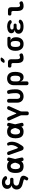

<svg xmlns="http://www.w3.org/2000/svg" viewBox="2792 -3618 1015 6640"><g transform="rotate(-90 3300.0 -297.5)"><path d="M402 -590Q389 -608 366.5 -618Q344 -628 314 -628Q270 -628 242.5 -603.5Q215 -579 215 -539Q215 -501 241.5 -478Q268 -455 314 -455H414Q443 -455 457.5 -441Q472 -427 472 -397Q472 -368 457.5 -354Q443 -340 414 -340H323Q296 -340 273.5 -332.5Q251 -325 235 -311.5Q219 -298 210 -279Q201 -260 201 -237Q201 -203 222.5 -180Q244 -157 289 -146L443 -106Q483 -95 507.5 -74Q532 -53 540 -23.5Q548 6 539 41.5Q530 77 505 116L489 142Q474 165 454 170.5Q434 176 410 162Q385 149 380.5 130.5Q376 112 391 89L407 64Q419 46 414 31.5Q409 17 387 11L252 -25Q160 -49 113.5 -101.5Q67 -154 67 -231Q67 -265 77 -294Q87 -323 105.5 -346Q124 -369 150 -384.5Q176 -400 207 -407Q181 -412 158.5 -425.5Q136 -439 120.5 -459Q105 -479 96.5 -504.5Q88 -530 88 -558Q88 -598 104.5 -631.5Q121 -665 151 -689.5Q181 -714 222.5 -727Q264 -740 314 -740Q383 -740 435 -716Q487 -692 515 -650Q529 -632 530.5 -615Q532 -598 523 -586Q514 -574 496 -566Q478 -558 452 -558Q440 -558 428 -565.5Q416 -573 402 -590Z M1171 -68Q1178 -36 1166.5 -18Q1155 0 1123.5 7Q1092 14 1073.5 2.5Q1055 -9 1048 -41L1042 -67Q1042 -66 1041 -66Q1014 -30 973 -10Q932 10 870 10Q804 10 759.5 -10Q715 -30 688.5 -66.5Q662 -103 650.5 -154.5Q639 -206 639 -270Q639 -334 651.5 -387Q664 -440 691 -478.5Q718 -517 762 -538.5Q806 -560 870 -560Q932 -560 973 -542.5Q1014 -525 1042 -493Q1042 -492 1043 -491L1047 -509Q1054 -541 1072.5 -552.5Q1091 -564 1122.5 -557Q1154 -550 1165.5 -532Q1177 -514 1170 -482L1122 -282ZM995 -283Q987 -320 977 -347Q966 -378 951.5 -398Q937 -418 917 -428Q897 -438 870 -438Q847 -438 828.5 -426Q810 -414 797 -392.5Q784 -371 777.5 -339.5Q771 -308 771 -270Q771 -232 776.5 -202.5Q782 -173 793.5 -153Q805 -133 824 -122.5Q843 -112 870 -112Q897 -112 917 -124.5Q937 -137 951.5 -160.5Q966 -184 976 -216Q986 -247 995 -283Z M1261 -490Q1256 -506 1259 -519Q1262 -532 1270 -541Q1278 -550 1290.5 -555Q1303 -560 1315 -560Q1340 -560 1356.5 -547.5Q1373 -535 1381 -513L1482 -226Q1492 -197 1504 -189.5Q1516 -182 1526 -195Q1553 -231 1571 -271.5Q1589 -312 1597.5 -354Q1606 -396 1603.5 -436.5Q1601 -477 1586 -513Q1582 -524 1585.5 -532.5Q1589 -541 1597.5 -547Q1606 -553 1618 -556.5Q1630 -560 1642 -560Q1667 -560 1681.5 -541Q1696 -522 1706 -490Q1721 -436 1719 -381Q1717 -326 1700.5 -270.5Q1684 -215 1655.5 -160Q1627 -105 1588 -51Q1569 -24 1551.5 -7Q1534 10 1500 10Q1466 10 1446.5 -6.5Q1427 -23 1415 -55Z M2371 -68Q2378 -36 2366.5 -18Q2355 0 2323.5 7Q2292 14 2273.5 2.5Q2255 -9 2248 -41L2242 -67Q2242 -66 2241 -66Q2214 -30 2173 -10Q2132 10 2070 10Q2004 10 1959.5 -10Q1915 -30 1888.5 -66.5Q1862 -103 1850.5 -154.5Q1839 -206 1839 -270Q1839 -334 1851.5 -387Q1864 -440 1891 -478.5Q1918 -517 1962 -538.5Q2006 -560 2070 -560Q2132 -560 2173 -542.5Q2214 -525 2242 -493Q2242 -492 2243 -491L2247 -509Q2254 -541 2272.5 -552.5Q2291 -564 2322.5 -557Q2354 -550 2365.5 -532Q2377 -514 2370 -482L2322 -282ZM2195 -283Q2187 -320 2177 -347Q2166 -378 2151.5 -398Q2137 -418 2117 -428Q2097 -438 2070 -438Q2047 -438 2028.5 -426Q2010 -414 1997 -392.5Q1984 -371 1977.5 -339.5Q1971 -308 1971 -270Q1971 -232 1976.5 -202.5Q1982 -173 1993.5 -153Q2005 -133 2024 -122.5Q2043 -112 2070 -112Q2097 -112 2117 -124.5Q2137 -137 2151.5 -160.5Q2166 -184 2176 -216Q2186 -247 2195 -283Z M2700 190Q2666 190 2650 173.5Q2634 157 2634 124V-55Q2634 -70 2631 -83.5Q2628 -97 2622 -110L2454 -485Q2447 -501 2449 -515Q2451 -529 2458.5 -538.5Q2466 -548 2479.5 -554Q2493 -560 2508 -560Q2532 -560 2549 -548.5Q2566 -537 2578 -510L2689 -251Q2695 -238 2700 -238Q2705 -238 2711 -251L2822 -510Q2834 -537 2851 -548.5Q2868 -560 2892 -560Q2907 -560 2920.5 -554Q2934 -548 2941.5 -538.5Q2949 -529 2951 -515Q2953 -501 2946 -485L2778 -110Q2772 -97 2769 -83.5Q2766 -70 2766 -55V124Q2766 157 2750 173.5Q2734 190 2700 190Z M3069 -494Q3069 -527 3085 -543.5Q3101 -560 3135 -560Q3169 -560 3185 -543.5Q3201 -527 3201 -494V-221Q3201 -197 3205.5 -176.5Q3210 -156 3220 -140.5Q3230 -125 3247.5 -116.5Q3265 -108 3290 -108Q3319 -108 3340 -120Q3361 -132 3374 -151Q3387 -170 3393 -193.5Q3399 -217 3399 -241Q3399 -275 3398.5 -306.5Q3398 -338 3395.5 -368Q3393 -398 3388.5 -428.5Q3384 -459 3376 -494Q3375 -498 3374.5 -501.5Q3374 -505 3374 -509Q3374 -537 3396 -548.5Q3418 -560 3442 -560Q3476 -560 3488.5 -542Q3501 -524 3508 -494Q3517 -460 3521.5 -429Q3526 -398 3528 -367.5Q3530 -337 3530.5 -305.5Q3531 -274 3531 -240Q3531 -187 3514.5 -141.5Q3498 -96 3466.5 -62.5Q3435 -29 3390.5 -9.5Q3346 10 3290 10Q3237 10 3196 -6Q3155 -22 3127 -52Q3099 -82 3084 -124.5Q3069 -167 3069 -220Z M3740 180Q3707 180 3690.5 163.5Q3674 147 3674 114V-328Q3674 -381 3690.5 -423.5Q3707 -466 3736.5 -496.5Q3766 -527 3808.5 -543.5Q3851 -560 3903 -560Q4007 -560 4064 -502.5Q4121 -445 4131 -348Q4135 -312 4135 -275.5Q4135 -239 4131 -202Q4121 -105 4077 -47.5Q4033 10 3950 10Q3889 10 3852 -20Q3815 -50 3806 -105V114Q3806 147 3790 163.5Q3774 180 3740 180ZM3903 -104Q3949 -104 3971 -130.5Q3993 -157 3999 -207Q4003 -241 4003 -275Q4003 -309 3999 -343Q3993 -393 3971 -419.5Q3949 -446 3903 -446Q3880 -446 3862 -437.5Q3844 -429 3831.5 -413Q3819 -397 3812.5 -374.5Q3806 -352 3806 -323V-207Q3806 -158 3831.5 -131Q3857 -104 3903 -104Z M4571 -256Q4571 -181 4584 -146.5Q4597 -112 4632 -112Q4644 -112 4656.5 -114.5Q4669 -117 4684 -124Q4712 -138 4732 -130Q4752 -122 4765 -98Q4780 -71 4773.5 -50.5Q4767 -30 4744 -17Q4712 -1 4679 4.5Q4646 10 4610 10Q4566 10 4534 -3.5Q4502 -17 4480.5 -46Q4459 -75 4449 -121.5Q4439 -168 4439 -233V-358Q4439 -385 4425.5 -398.5Q4412 -412 4385 -412H4342Q4312 -412 4297.5 -426.5Q4283 -441 4283 -471Q4283 -501 4297.5 -515.5Q4312 -530 4342 -530H4463Q4517 -530 4544 -503Q4571 -476 4571 -422ZM4578 -679Q4563 -661 4544.5 -653Q4526 -645 4503 -645Q4458 -645 4449 -662.5Q4440 -680 4467 -716L4492 -749Q4509 -771 4528.5 -778Q4548 -785 4575 -785Q4621 -785 4628.5 -767.5Q4636 -750 4608 -715Z M5216 -438Q5269 -427 5297 -388Q5325 -349 5331 -291Q5333 -270 5333 -249Q5333 -228 5331 -207Q5321 -110 5263 -50Q5205 10 5099 10Q4993 10 4936 -50Q4879 -110 4867 -207Q4863 -239 4863 -270Q4863 -301 4867 -333Q4879 -431 4936 -490.5Q4993 -550 5099 -550H5292Q5320 -550 5334 -536.5Q5348 -523 5348 -494Q5348 -466 5334 -452Q5320 -438 5292 -438ZM5099 -105Q5123 -105 5140 -112Q5157 -119 5169.5 -132Q5182 -145 5189 -164Q5196 -183 5199 -207Q5203 -239 5203 -270Q5203 -301 5199 -333Q5192 -389 5169.5 -412Q5147 -435 5099 -435Q5052 -435 5028.5 -408.5Q5005 -382 5000 -333Q4996 -301 4996 -270Q4996 -239 5000 -207Q5005 -158 5028 -131.5Q5051 -105 5099 -105Z M5913 -481Q5925 -466 5926 -451Q5927 -436 5919 -425Q5911 -414 5894.5 -407Q5878 -400 5854 -400Q5844 -400 5836 -403.5Q5828 -407 5820.5 -412.5Q5813 -418 5805.5 -424Q5798 -430 5788 -436Q5779 -444 5765 -447.5Q5751 -451 5732 -453Q5719 -454 5706.5 -454Q5694 -454 5682 -453Q5644 -450 5622 -435.5Q5600 -421 5600 -393Q5600 -366 5621 -350Q5642 -334 5679 -334H5752Q5778 -334 5791 -321.5Q5804 -309 5804 -282Q5804 -256 5791 -243.5Q5778 -231 5752 -231H5674Q5634 -231 5610.5 -213Q5587 -195 5587 -165Q5587 -134 5610.5 -118Q5634 -102 5674 -99Q5690 -98 5707 -98Q5724 -98 5740 -99Q5762 -101 5778 -106Q5794 -111 5805 -121Q5813 -126 5820.5 -133Q5828 -140 5835 -145Q5842 -150 5850 -153.5Q5858 -157 5869 -157Q5892 -157 5909 -150Q5926 -143 5934.5 -132Q5943 -121 5942.5 -106.5Q5942 -92 5930 -75Q5906 -37 5857 -16.5Q5808 4 5740 7Q5724 8 5707 8Q5690 8 5674 7Q5625 5 5584.5 -7.5Q5544 -20 5515 -42Q5486 -64 5470 -94Q5454 -124 5454 -162Q5454 -220 5491 -256.5Q5528 -293 5590 -296Q5537 -299 5503.5 -332.5Q5470 -366 5470 -413Q5470 -446 5485.5 -471.5Q5501 -497 5528.5 -515Q5556 -533 5595 -543.5Q5634 -554 5682 -557Q5694 -558 5706.5 -558Q5719 -558 5732 -557Q5795 -553 5841.5 -534Q5888 -515 5913 -481Z M6371 -256Q6371 -181 6384 -146.5Q6397 -112 6432 -112Q6444 -112 6456.5 -114.5Q6469 -117 6484 -124Q6512 -138 6532 -130Q6552 -122 6565 -98Q6580 -71 6573.5 -50.5Q6567 -30 6544 -17Q6512 -1 6479 4.5Q6446 10 6410 10Q6366 10 6334 -3.5Q6302 -17 6280.5 -46Q6259 -75 6249 -121.5Q6239 -168 6239 -233V-358Q6239 -385 6225.5 -398.5Q6212 -412 6185 -412H6142Q6112 -412 6097.5 -426.5Q6083 -441 6083 -471Q6083 -501 6097.5 -515.5Q6112 -530 6142 -530H6263Q6317 -530 6344 -503Q6371 -476 6371 -422Z"/></g></svg>

Font: Maple Mono
Style: Bold
Weight: 700
Monospace: yes
Designer: subframe7536
Version: Version 7.200